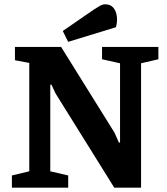

<svg xmlns="http://www.w3.org/2000/svg" viewBox="-20 -864 769 884"><path d="M34.8 0V-56.1L114.8 -75.3V-574.3L48.8 -586.7V-648H261.3L507.1 -253.4L527.4 -207.7H532.7V-572.7L449.8 -591.1V-648H709.2V-591.1L629.5 -572.7V0H506.1L235.9 -433.5L216.9 -474.1H211.5V-75.3L294 -56.1V0ZM293.9 -671.4 269 -721.3 411.9 -819.9Q424.9 -828.3 438.7 -836.3Q452.6 -844.2 463.5 -844.2Q489.2 -844.2 502.2 -828.2Q515.2 -812.2 518 -787.8Q520.8 -763.4 513.7 -738.6Z"/></svg>

Font: Faustina Light
Style: Regular
Weight: 300
Designer: Alfonso Garcia
Foundry: http://www.omnibus-type.com
Version: Version 1.200